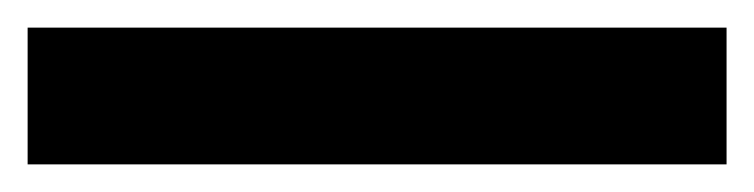

<svg xmlns="http://www.w3.org/2000/svg" viewBox="-23 -879 546 139"><path d="M503 -760H-3V-859H503Z"/></svg>

Font: Noto Sans Lao UI
Style: Regular
Weight: 400
Designer: Monotype Design Team
Foundry: Monotype Imaging Inc.
Version: Version 2.000